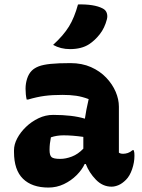

<svg xmlns="http://www.w3.org/2000/svg" viewBox="-20 -834 640 864"><path d="M515 -354V-147Q522 -142 534 -142Q544 -142 555 -145.5Q566 -149 576 -158H582Q584 -151 584.5 -146Q585 -141 585 -133Q585 -103 574.5 -72.5Q564 -42 547 -25Q530 -8 513.5 -1Q497 6 482 6Q442 6 411.5 -25.5Q381 -57 366 -96H361Q349 -70 324.5 -45.5Q300 -21 267.5 -5.5Q235 10 198 10Q124 10 83.5 -29.5Q43 -69 43 -150V-158Q43 -184 57.5 -211.5Q72 -239 97 -263Q122 -287 153.5 -302Q185 -317 219 -317Q306 -317 362 -300Q367 -336 379 -388Q350 -399 323 -403Q296 -407 261 -407Q215 -407 181 -402.5Q147 -398 106 -386H100Q95 -408 95 -435Q95 -458 102 -480Q109 -502 123 -516Q135 -528 154.5 -535.5Q174 -543 208 -546.5Q242 -550 297 -550Q349 -550 389.5 -532Q430 -514 458 -484.5Q486 -455 500.5 -421Q515 -387 515 -354ZM203 -159Q203 -135 212 -127Q221 -119 251 -119Q276 -119 303.5 -129.5Q331 -140 355 -165V-218Q306 -225 266 -225Q235 -225 209 -216Q203 -186 203 -161ZM331 -814Q366 -815 394.5 -810.5Q423 -806 442 -796Q456 -789 460.5 -775.5Q465 -762 461 -747Q451 -708 429 -680Q407 -652 381 -635Q347 -613 295 -613Q253 -613 219 -632Q266 -675 290.5 -715Q315 -755 331 -814Z"/></svg>

Font: Recursive Mn Csl St XBd
Style: Regular
Weight: 800
Monospace: yes
Version: Version 1.079;hotconv 1.0.112;makeotfexe 2.5.65598; ttfautoh